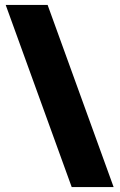

<svg xmlns="http://www.w3.org/2000/svg" viewBox="-20 -744 482 774"><path d="M172 -724 438 10H269L3 -724Z"/></svg>

Font: Noto Sans Hebrew Black
Style: Regular
Weight: 900
Designer: Monotype Design Team
Foundry: Monotype Imaging Inc.
Version: Version 2.003